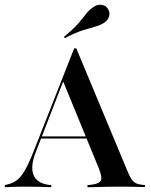

<svg xmlns="http://www.w3.org/2000/svg" viewBox="-30 -784 632 804"><path d="M121 -150Q96 -87.9 110.1 -52Q124.2 -16.1 175.8 -9.7L184.7 -8.9V0Q154.8 -1.6 125 -2Q95.2 -2.4 71 -2.4Q45.2 -2.4 26.2 -1.6Q7.3 -0.8 -9.7 0V-8.9L0 -11.3Q22.6 -16.1 39.9 -29Q57.3 -41.9 73.4 -69.4Q89.5 -96.8 108.1 -143.5L280.6 -581.5H289.5L504 -66.9Q512.1 -46.8 519.8 -35.1Q527.4 -23.4 537.5 -17.7Q547.6 -12.1 562.9 -10.5L576.6 -8.9L577.4 -0.8Q566.1 -0.8 551.2 -1.2Q536.3 -1.6 518.5 -2Q500.8 -2.4 480.6 -2.4H471.8H469.4Q447.6 -2.4 427.8 -2Q408.1 -1.6 391.1 -1.2Q374.2 -0.8 360.5 -0.4Q346.8 0 336.3 0V-8.9L352.4 -10.5Q384.7 -14.5 391.9 -27.4Q399.2 -40.3 383.9 -79L232.3 -448.4L243.5 -466.1ZM135.5 -204 138.7 -212.9H378.2L381.5 -204ZM241.1 -624.2 237.9 -629.8Q268.5 -654.8 286.3 -673.4Q304 -691.9 314.9 -706.5Q325.8 -721 335.9 -732.7Q346 -744.4 361.3 -754.8Q378.2 -766.1 396 -763.7Q413.7 -761.3 422.6 -746Q431.5 -732.3 427 -715.7Q422.6 -699.2 404.8 -687.9Q387.9 -677.4 367.7 -672.2Q347.6 -666.9 318.1 -657.7Q288.7 -648.4 241.1 -624.2Z"/></svg>

Font: Playfair 144pt SemiCondensed SemiBold
Style: Regular
Weight: 600
Width: 4
Designer: Claus Eggers Sørensen
Foundry: Claus Eggers Sørensen
Version: Version 2.203